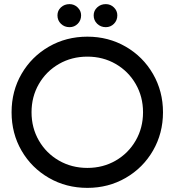

<svg xmlns="http://www.w3.org/2000/svg" viewBox="-20 -898 847 932"><path d="M36.2 -353Q36.2 -456 84.7 -539.5Q133.2 -623 217.2 -671.5Q301.2 -720 404.2 -720Q506.2 -720 590.2 -671.5Q674.2 -623 722.7 -539Q771.2 -455 771.2 -353Q771.2 -251 722.7 -167Q674.2 -83 590.2 -34.5Q506.2 14 404.2 14Q301.2 14 217.2 -34.5Q133.2 -83 84.7 -166.5Q36.2 -250 36.2 -353ZM674.3 -353Q674.3 -428.7 638.7 -490.3Q603.2 -551.9 541.7 -587.5Q480.1 -623.1 404.1 -623.1Q328.1 -623.1 266.1 -587.5Q204.2 -551.9 168.7 -490.3Q133.1 -428.7 133.1 -353Q133.1 -277.3 168.7 -215.7Q204.2 -154.1 266.1 -118.5Q328.1 -82.9 404.1 -82.9Q480.1 -82.9 541.7 -118.5Q603.2 -154.1 638.7 -215.7Q674.3 -277.3 674.3 -353ZM434.7 -823.5Q434.7 -846.1 451.8 -862.1Q468.9 -878 493.5 -878Q516.7 -878 533.1 -861.8Q549.5 -845.6 549.5 -823.7Q549.5 -799 533.2 -782.6Q516.8 -766.1 493.6 -766.1Q469.1 -766.1 451.9 -782.5Q434.7 -798.9 434.7 -823.5ZM258.9 -823.4Q258.9 -846.6 275.8 -862.3Q292.7 -878 317.7 -878Q340.3 -878 357 -861.8Q373.7 -845.6 373.7 -823.7Q373.7 -799 357.3 -782.6Q340.9 -766.1 317.7 -766.1Q292.7 -766.1 275.8 -782.5Q258.9 -798.9 258.9 -823.4Z"/></svg>

Font: Lineal Thin
Style: Regular
Weight: 200
Designer: Created by Frank Adebiaye with contributions from Anton Moglia & Ariel Martín Pérez
Created by Frank ADEBIAYE with FontF
Foundry: Velvetyne Type Foundry
Version: Version 2.000;Glyphs 3.2 (3227)